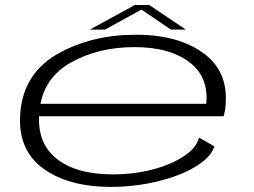

<svg xmlns="http://www.w3.org/2000/svg" viewBox="-20 -726 995 752"><path d="M415.5 6Q243 6 143.8 -70.2Q44.5 -146.5 60.5 -294.5Q77 -443.5 209 -516.8Q341 -590 512 -590Q680.5 -590 780.2 -515.2Q880 -440.5 862 -298.5Q859 -280 855.5 -270.5H133Q128.5 -165 198.5 -107Q276 -43 421.5 -43Q504.5 -43 577.8 -62.2Q651 -81.5 700 -114Q749 -146.5 759.5 -187L819.5 -153Q809 -119.5 771 -90.5Q733 -61.5 676.8 -40Q620.5 -18.5 553 -6.2Q485.5 6 415.5 6ZM138.5 -319.5H788Q797.5 -424.5 723 -481.5Q645 -541.5 507 -541.5Q364.5 -541.5 256.5 -480.5Q159.5 -425.5 138.5 -319.5ZM331.5 -610 508.5 -706.5H564.5L708 -610H649.5L534 -688.5L391 -610Z"/></svg>

Font: Anybody UltraExpanded Light
Style: Italic
Weight: 300
Width: 9
Italic angle: -10°
Designer: Tyler Finck
Foundry: Etcetera Type Company
Version: Version 1.010; ttfautohint (v1.8.3) -l 8 -r 50 -G 200 -x 14 